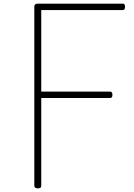

<svg xmlns="http://www.w3.org/2000/svg" viewBox="-20 -1018 734 1052"><path d="M187 14Q168 14 168 -1V-982Q168 -990 173 -994Q178 -998 188 -998H654Q659 -998 662 -994Q665 -990 665 -981Q665 -971 662 -967Q659 -963 654 -963H206V-516H584Q589 -516 592.5 -512Q596 -508 596 -499Q596 -489 592.5 -485Q589 -481 584 -481H206V-1Q206 7 202 10.5Q198 14 187 14Z"/></svg>

Font: Playwrite NG Modern Thin
Style: Regular
Weight: 250
Designer: Veronika Burian, José Scaglione
Foundry: TypeTogether
Version: Version 1.002